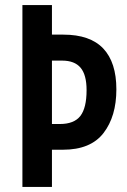

<svg xmlns="http://www.w3.org/2000/svg" viewBox="-20 -734 500 754"><path d="M437 -383Q437 -277 386.5 -211.5Q336 -146 227 -146H184V0H68V-714H184V-598H229Q334 -598 385.5 -543.5Q437 -489 437 -383ZM215 -247Q271 -247 295.5 -278.5Q320 -310 320 -380Q320 -440 296.5 -468Q273 -496 224 -496H184V-247Z"/></svg>

Font: Noto Sans Thai Looped ExtraCondensed SemiBold
Style: Regular
Weight: 600
Width: 2
Designer: Sasikarn Vongin, Ben Mitchell
Foundry: The Fontpad Ltd
Version: Version 1.001; ttfautohint (v1.8.4.7-5d5b)